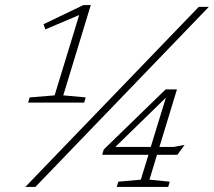

<svg xmlns="http://www.w3.org/2000/svg" viewBox="-20 -734 840 754"><path d="M194.5 -359.5 291 -675 158 -618.5 151 -639 307.5 -714H336.5L228.5 -359.5L316.5 -351.5L310.5 -331H90.5L96.5 -351.5ZM79.5 0 760.5 -707H800L119 0ZM630.5 -383H675L606 -157H662L705 -165L676.5 -126H596.5L567 -28.5L646.5 -20.5L640.5 0H438.5L444.5 -20.5L533 -28.5L563 -126H381L387.5 -147ZM572 -157 631.5 -350.5 433 -157Z"/></svg>

Font: Newsreader 6pt ExtraLight
Style: Italic
Weight: 275
Italic angle: -17°
Designer: Hugues Gentile
Foundry: Production Type
Version: Version 1.003; ttfautohint (v1.8.3)